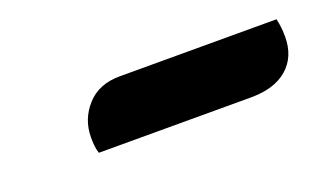

<svg xmlns="http://www.w3.org/2000/svg" viewBox="-29 -801 449 270"><g transform="rotate(-20 195.0 -665.5)"><path d="M88 -620Q86 -626 85.5 -632Q85 -638 85 -644Q85 -671 103 -691Q121 -711 152 -711H387Q390 -698 390 -684Q390 -654 370.5 -637Q351 -620 316 -620Z"/></g></svg>

Font: Sansita Swashed
Style: Bold
Weight: 700
Designer: Pablo Cosgaya
Foundry: Omnibus-Type
Version: Version 1.003; ttfautohint (v1.8.3)